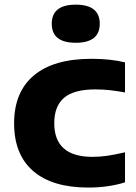

<svg xmlns="http://www.w3.org/2000/svg" viewBox="-20 -814 600 844"><path d="M368.5 10.5Q210 10.5 126 -62Q42 -134.5 42 -272Q42 -409.5 129 -482.5Q216 -555.5 382 -555.5Q464.5 -555.5 529.5 -540V-407.5Q495 -414 464.2 -417.5Q433.5 -421 399 -421Q305 -421 261.8 -384.2Q218.5 -347.5 218.5 -272.5Q218.5 -124.5 386.5 -124.5Q419 -124.5 451.5 -129.2Q484 -134 529.5 -144.5V-12.5Q497 -2 455.8 4.2Q414.5 10.5 368.5 10.5ZM313 -626Q207.5 -626 207.5 -709.5Q207.5 -793.5 313 -793.5Q418.5 -793.5 418.5 -709.5Q418.5 -626 313 -626Z"/></svg>

Font: Encode Sans Exp
Style: Bold
Weight: 700
Width: 7
Designer: Multiple Designers
Foundry: Impallari Type
Version: Version 3.002; ttfautohint (v1.8.3) -l 8 -r 50 -G 200 -x 14 